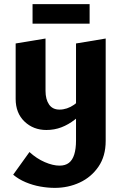

<svg xmlns="http://www.w3.org/2000/svg" viewBox="-20 -623 589 932"><path d="M246 289Q212 289 175.5 282.5Q139 276 104.5 261.5Q70 247 44 225L123 115Q158 147 197.5 164Q237 181 269 181Q297 181 314.5 167.5Q332 154 340.5 126.5Q349 99 349 60V-412L493 -436V61Q493 135 458 186Q423 237 367 263Q311 289 246 289ZM205 8Q142 8 99 -33Q56 -74 56 -143V-412L201 -436V-182Q201 -141 218 -116Q235 -91 269 -91Q287 -91 305 -97Q323 -103 339.5 -114.5Q356 -126 366 -142L403 -101Q375 -67 343.5 -42.5Q312 -18 278 -5Q244 8 205 8ZM138 -508V-603H415V-508Z"/></svg>

Font: Ysabeau Infant ExtraBold
Style: Regular
Weight: 800
Designer: Christian Thalmann (Catharsis Fonts)
Version: Version 2.001;gftools[0.9.30]; featfreeze: ss01,ss02,lnum